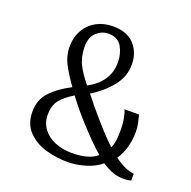

<svg xmlns="http://www.w3.org/2000/svg" viewBox="-136 -896 1038 1045"><g transform="rotate(20 383.0 -373.5)"><path d="M511 -602Q512 -533 466 -475.5Q420 -418 351 -376Q390 -325 454.5 -251.5Q519 -178 560 -141Q570 -164 573 -188.5Q576 -213 576 -243Q576 -287 569 -319.5Q562 -352 556 -360H641Q648 -334 652.5 -312Q657 -290 657 -262Q657 -220 645.5 -177Q634 -134 610 -99Q671 -53 724 -47V-8Q705 -2 683 -2Q665 -2 655 -4Q606 -10 554 -46Q519 -16 466 0Q413 16 362 16Q300 16 238.5 -1Q177 -18 133.5 -61Q90 -104 90 -178Q90 -245 132 -291Q174 -337 249 -376Q206 -436 183 -480.5Q160 -525 159 -575Q159 -633 183.5 -675.5Q208 -718 250 -740.5Q292 -763 345 -763Q427 -763 469 -717Q511 -671 511 -602ZM236 -605Q237 -545 260.5 -500.5Q284 -456 321 -412Q375 -440 405.5 -484Q436 -528 436 -586Q436 -636 413 -676.5Q390 -717 335 -717Q297 -717 266.5 -689.5Q236 -662 236 -605ZM174 -189Q174 -143 200 -108.5Q226 -74 270 -56Q314 -38 367 -38Q468 -38 513 -79Q458 -127 390 -201Q322 -275 276 -338Q221 -304 197.5 -272.5Q174 -241 174 -189Z"/></g></svg>

Font: Martel
Style: Regular
Weight: 400
Designer: Dan Reynolds
Foundry: Dan Reynolds
Version: Version 1.001; ttfautohint (v1.1) -l 5 -r 5 -G 72 -x 0 -D la